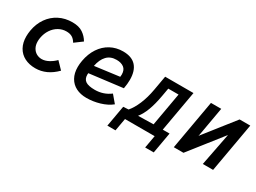

<svg xmlns="http://www.w3.org/2000/svg" viewBox="-42 -1139 2483 1861"><g transform="rotate(30 1200.0 -209.0)"><path d="M56 -216Q56 -247.5 62 -283.5Q76.5 -366.5 120 -428.5Q163.5 -490.5 229.8 -524.2Q296 -558 377 -558Q450 -558 494.2 -528.2Q538.5 -498.5 565.5 -452L480.5 -389Q461 -422 435.5 -437Q410 -452 371 -452Q325 -452 284.8 -429.2Q244.5 -406.5 216.8 -365Q189 -323.5 179.5 -269.5Q176 -250 176 -230Q176 -188.5 192.2 -159Q208.5 -129.5 235.5 -114.2Q262.5 -99 294 -99Q331.5 -99 371 -120.2Q410.5 -141.5 440.5 -172.5L514.5 -96Q411.5 9 285 9Q216.5 9 164.8 -17.5Q113 -44 84.5 -94.8Q56 -145.5 56 -216Z M636 -209Q636 -241 643 -280.5Q658.5 -365.5 700 -428.2Q741.5 -491 804.2 -525Q867 -559 944 -559Q1040.5 -559 1088.8 -506Q1137 -453 1137 -352.5Q1137 -308.5 1127 -253L755 -207Q754 -195 754 -189.5Q754 -142 786 -120.2Q818 -98.5 889.5 -98.5Q985.5 -98.5 1061 -155.5L1129.5 -74.5Q1078.5 -33.5 1005.2 -11.8Q932 10 858 10Q791.5 10 741.5 -15.2Q691.5 -40.5 663.8 -89.8Q636 -139 636 -209ZM1043 -358Q1043 -409 1012 -432.8Q981 -456.5 929.5 -456.5Q862 -456.5 822 -414.5Q782 -372.5 767 -295.5L1041 -331.5Q1043 -344 1043 -358Z M1211 -94 1269.5 -97.5Q1308.5 -142 1340.2 -217Q1372 -292 1389 -388.5L1417.5 -550H1734.5L1654 -94H1730L1688.5 141H1592.5L1617.5 0H1285.5L1260.5 141H1169.5ZM1551 -94 1616.5 -465H1501.5L1485.5 -374.5Q1468 -275.5 1442.2 -206Q1416.5 -136.5 1379.5 -90.5Z M1929 -552H2044L1987.5 -230L1983.5 -214.5L2249.5 -552H2369L2271.5 0H2156.5L2227.5 -365L1940 0H1831.5Z"/></g></svg>

Font: JuliaMono
Style: Bold Italic
Weight: 700
Italic angle: -9°
Monospace: yes
Designer: cormullion
Foundry: corm
Version: Version 0.057; ttfautohint (v1.8.4)